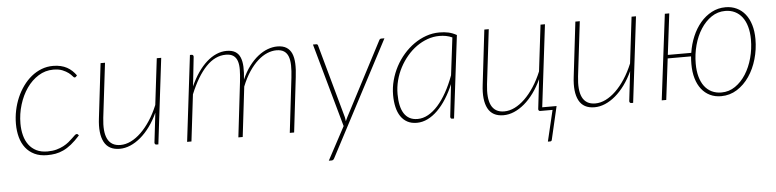

<svg xmlns="http://www.w3.org/2000/svg" viewBox="-43 -712 4452 1101"><g transform="rotate(-5 2183.0 -161.0)"><path d="M396.5 -91Q369.5 -61 345.8 -42Q322 -23 299.2 -12.5Q276.5 -2 254 2Q231.5 6 206.5 6Q164 6 133.2 -8.8Q102.5 -23.5 82.2 -49.5Q62 -75.5 52.2 -111Q42.5 -146.5 42.5 -188Q42.5 -227 50.5 -265.5Q58.5 -304 73.5 -338.8Q88.5 -373.5 110 -403.2Q131.5 -433 158.2 -454.8Q185 -476.5 216.5 -488.8Q248 -501 283.5 -501Q307.5 -501 327.2 -496.2Q347 -491.5 363 -482.8Q379 -474 391.8 -462Q404.5 -450 415.5 -435L408.5 -427Q405.5 -424 401 -424Q397 -424 390 -432.8Q383 -441.5 369.8 -451.8Q356.5 -462 335.5 -470.8Q314.5 -479.5 282.5 -479.5Q236.5 -479.5 197.2 -455Q158 -430.5 129.5 -389.8Q101 -349 84.8 -296.2Q68.5 -243.5 68.5 -187.5Q68.5 -151 76.8 -119.5Q85 -88 102.2 -64.8Q119.5 -41.5 146 -28.2Q172.5 -15 209.5 -15Q238.5 -15 261.2 -21.2Q284 -27.5 302 -37Q320 -46.5 333.2 -57.5Q346.5 -68.5 356.2 -78Q366 -87.5 372.8 -93.8Q379.5 -100 384 -100Q388.5 -100 391.5 -97L396.5 -91Z M582 -493 544.5 -179Q540 -140 542.5 -109.8Q545 -79.5 555.2 -58.5Q565.5 -37.5 584 -26.5Q602.5 -15.5 630 -15.5Q659.5 -15.5 689.8 -30.2Q720 -45 748.5 -72.5Q777 -100 802.5 -139Q828 -178 848 -226.5L880 -493H905.5L846 0H835.5Q829.5 0 827 -3.5Q824.5 -7 824.5 -11.5L844.5 -182.5Q824.5 -139 799 -104Q773.5 -69 744.5 -44.5Q715.5 -20 684.8 -7Q654 6 623.5 6Q559.5 6 534 -42.5Q508.5 -91 519.5 -179L556.5 -493Z M1011.5 0 1071 -495H1081Q1086.5 -495 1089 -491.5Q1091.5 -488 1091.5 -483.5L1073 -314Q1092.5 -357.5 1116.2 -392Q1140 -426.5 1166.8 -450.5Q1193.5 -474.5 1222.8 -487.2Q1252 -500 1282.5 -500Q1313 -500 1332 -488.5Q1351 -477 1360.2 -454.8Q1369.5 -432.5 1370.8 -400.5Q1372 -368.5 1367.5 -327.5Q1386.5 -371 1411 -403.5Q1435.5 -436 1462.8 -457.5Q1490 -479 1518.5 -489.5Q1547 -500 1574 -500Q1606 -500 1626.2 -487.5Q1646.5 -475 1656.8 -451.5Q1667 -428 1668.5 -393.8Q1670 -359.5 1664.5 -315.5L1627.5 0H1602.5L1639.5 -315.5Q1644 -354.5 1643.5 -384.8Q1643 -415 1635.2 -435.8Q1627.5 -456.5 1611 -467.5Q1594.5 -478.5 1567 -478.5Q1541 -478.5 1513.5 -467Q1486 -455.5 1459.8 -432Q1433.5 -408.5 1409.2 -372.5Q1385 -336.5 1365.5 -287.5L1331.5 0H1306.5L1343.5 -315.5Q1348 -354.5 1348.5 -384.8Q1349 -415 1342 -435.8Q1335 -456.5 1319.2 -467.5Q1303.5 -478.5 1276 -478.5Q1214 -478.5 1162 -424.2Q1110 -370 1068.5 -268.5L1036.5 0Z M1843 168Q1837.5 178.5 1828.5 178.5H1811.5L1913.5 -12L1779 -493H1797.5Q1806.5 -493 1808 -484L1925 -62Q1926 -56 1927 -50.2Q1928 -44.5 1928.5 -38.5Q1931 -44.5 1933.8 -50.2Q1936.5 -56 1939.5 -62L2160.5 -485.5Q2164.5 -493 2172 -493H2190.5Z M2548 0H2537Q2531 0 2529 -3.8Q2527 -7.5 2527 -11.5L2548 -198Q2529 -153 2505.2 -115.5Q2481.5 -78 2454.2 -51Q2427 -24 2396.5 -9Q2366 6 2334 6Q2302 6 2279 -6.5Q2256 -19 2241 -41.5Q2226 -64 2218.8 -95.2Q2211.5 -126.5 2211.5 -164.5Q2211.5 -207 2222.5 -248.2Q2233.5 -289.5 2253.2 -326.8Q2273 -364 2300.5 -395.5Q2328 -427 2360.8 -450Q2393.5 -473 2430.5 -486Q2467.5 -499 2507 -499Q2535.5 -499 2559.2 -493.8Q2583 -488.5 2606 -475.5ZM2340 -15.5Q2371 -15.5 2400.8 -32Q2430.5 -48.5 2457.8 -79Q2485 -109.5 2509 -152.5Q2533 -195.5 2552.5 -248.5L2579 -464Q2562 -472 2543.5 -475.5Q2525 -479 2505 -479Q2470 -479 2436.5 -467Q2403 -455 2373.2 -433.8Q2343.5 -412.5 2318.8 -383.2Q2294 -354 2275.8 -319.5Q2257.5 -285 2247.5 -246.2Q2237.5 -207.5 2237.5 -167.5Q2237.5 -132 2243.5 -104Q2249.5 -76 2262 -56.2Q2274.5 -36.5 2293.8 -26Q2313 -15.5 2340 -15.5Z M3114.5 -493 3057 -17 3057.5 -20H3140L3096 169.5Q3094.5 179 3086 179H3072.5L3115 0H3044.5Q3038.5 0 3036 -3.5Q3033.5 -7 3033.5 -11.5L3053.5 -182.5Q3033.5 -139 3008 -104Q2982.5 -69 2953.5 -44.5Q2924.5 -20 2893.8 -7Q2863 6 2832.5 6Q2768.5 6 2743 -42.5Q2717.5 -91 2728.5 -179L2765.5 -493H2791L2753.5 -179Q2749 -140 2751.5 -109.8Q2754 -79.5 2764.2 -58.5Q2774.5 -37.5 2793 -26.5Q2811.5 -15.5 2839 -15.5Q2868.5 -15.5 2898.8 -30.2Q2929 -45 2957.5 -72.5Q2986 -100 3011.5 -139Q3037 -178 3057 -226.5L3089 -493Z M3315 -493 3277.5 -179Q3273 -140 3275.5 -109.8Q3278 -79.5 3288.2 -58.5Q3298.5 -37.5 3317 -26.5Q3335.5 -15.5 3363 -15.5Q3392.5 -15.5 3422.8 -30.2Q3453 -45 3481.5 -72.5Q3510 -100 3535.5 -139Q3561 -178 3581 -226.5L3613 -493H3638.5L3579 0H3568.5Q3562.5 0 3560 -3.5Q3557.5 -7 3557.5 -11.5L3577.5 -182.5Q3557.5 -139 3532 -104Q3506.5 -69 3477.5 -44.5Q3448.5 -20 3417.8 -7Q3387 6 3356.5 6Q3292.5 6 3267 -42.5Q3241.5 -91 3252.5 -179L3289.5 -493Z M4309.5 -303Q4309.5 -244 4293.5 -188.5Q4277.5 -133 4248 -89.8Q4218.5 -46.5 4177 -20.2Q4135.5 6 4085.5 6Q4050 6 4021.5 -7.8Q3993 -21.5 3972.8 -47.2Q3952.5 -73 3941.8 -109.5Q3931 -146 3931 -192Q3931 -203.5 3931.5 -214.2Q3932 -225 3933 -236.5H3798.5L3769.5 0H3743.5L3804.5 -493H3830L3801 -256.5H3936Q3943.5 -306 3962.2 -350.2Q3981 -394.5 4009.2 -427.8Q4037.5 -461 4074.2 -480.5Q4111 -500 4154 -500Q4189.5 -500 4218.2 -486.2Q4247 -472.5 4267.2 -447Q4287.5 -421.5 4298.5 -385Q4309.5 -348.5 4309.5 -303ZM4089 -15Q4132.5 -15 4168.2 -39.5Q4204 -64 4229.8 -104.5Q4255.5 -145 4269.5 -196.8Q4283.5 -248.5 4283.5 -303Q4283.5 -344.5 4274.2 -377.2Q4265 -410 4247.8 -432.5Q4230.5 -455 4206 -467Q4181.5 -479 4150.5 -479Q4107 -479 4071.2 -454.8Q4035.5 -430.5 4009.8 -390.5Q3984 -350.5 3970 -298.8Q3956 -247 3956 -192Q3956 -150.5 3965 -117.8Q3974 -85 3991.2 -62Q4008.5 -39 4033.2 -27Q4058 -15 4089 -15Z"/></g></svg>

Font: Lato Thin
Style: Italic
Weight: 200
Italic angle: -7°
Designer: Lukasz Dziedzic
Foundry: tyPoland Lukasz Dziedzic
Version: Version 2.007; 2014-02-27